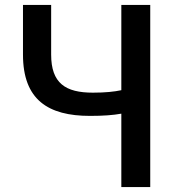

<svg xmlns="http://www.w3.org/2000/svg" viewBox="-20 -757 724 777"><path d="M471 0H588V-737H471V-392C443 -386 406 -382 356 -382C245 -382 187 -420 187 -536V-737H73V-536C73 -353 175 -288 344 -288C399 -288 437 -291 471 -297Z"/></svg>

Font: ChiuKong Gothic CL Medium
Style: Regular
Weight: 500
Designer: Ryoko NISHIZUKA 西塚涼子 (kana, bopomofo & ideographs); Paul D. Hunt (Latin, Greek & Cyrillic); Sandoll Communications 산돌커뮤니
Foundry: Adobe
Version: Version 1.300